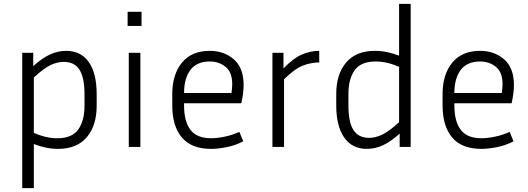

<svg xmlns="http://www.w3.org/2000/svg" viewBox="-20 -760 2732 993"><path d="M280 10Q249 10 217.5 3.5Q186 -3 155 -15V213H95V-487H152V-418Q197 -459 238 -478Q279 -497 322 -497Q399 -497 439.5 -438.5Q480 -380 480 -273V-213Q480 -111 429 -50.5Q378 10 280 10ZM310 -440Q278 -440 243.5 -424.5Q209 -409 155 -359V-73Q217 -45 277 -45Q352 -45 384.5 -90Q417 -135 417 -213V-273Q417 -359 391 -399.5Q365 -440 310 -440Z M712 -626H640V-699H712ZM706 0H646V-487H706Z M1238 -29Q1197 -8 1152.5 1Q1108 10 1072 10Q970 10 920.5 -49Q871 -108 871 -214V-274Q871 -375 921 -436Q971 -497 1065 -497Q1139 -497 1189.5 -453Q1240 -409 1240 -320Q1240 -279 1228 -226H932V-214Q932 -132 965 -88.5Q998 -45 1072 -45Q1102 -45 1141.5 -53Q1181 -61 1218 -78ZM1065 -442Q998 -442 965 -398.5Q932 -355 932 -279H1177Q1179 -292 1180 -303.5Q1181 -315 1181 -325Q1181 -387 1146.5 -414.5Q1112 -442 1065 -442Z M1631 -437Q1589 -437 1547 -421Q1505 -405 1449 -350V0H1389V-487H1446V-406Q1497 -459 1541 -478Q1585 -497 1631 -497Z M2047 0V-69Q2002 -28 1961 -9Q1920 10 1877 10Q1801 10 1760 -49Q1719 -108 1719 -214V-274Q1719 -376 1770 -436.5Q1821 -497 1919 -497Q1951 -497 1982 -490.5Q2013 -484 2044 -472V-740H2104V0ZM1782 -214Q1782 -128 1808 -87.5Q1834 -47 1889 -47Q1921 -47 1955.5 -63Q1990 -79 2044 -128V-414Q1982 -442 1922 -442Q1847 -442 1814.5 -397Q1782 -352 1782 -274Z M2636 -29Q2595 -8 2550.5 1Q2506 10 2470 10Q2368 10 2318.5 -49Q2269 -108 2269 -214V-274Q2269 -375 2319 -436Q2369 -497 2463 -497Q2537 -497 2587.5 -453Q2638 -409 2638 -320Q2638 -279 2626 -226H2330V-214Q2330 -132 2363 -88.5Q2396 -45 2470 -45Q2500 -45 2539.5 -53Q2579 -61 2616 -78ZM2463 -442Q2396 -442 2363 -398.5Q2330 -355 2330 -279H2575Q2577 -292 2578 -303.5Q2579 -315 2579 -325Q2579 -387 2544.5 -414.5Q2510 -442 2463 -442Z"/></svg>

Font: Inria Sans Light
Style: Regular
Weight: 300
Designer: Black Foundry Team
Foundry: Black Foundry
Version: Version 1.2; ttfautohint (v1.8.3)